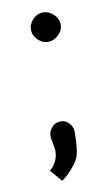

<svg xmlns="http://www.w3.org/2000/svg" viewBox="-73 -523 392 673"><g transform="rotate(-10 123.0 -186.5)"><path d="M77 -430Q77 -451 93 -467Q109 -483 129 -483Q150 -483 166.5 -467Q183 -451 183 -430Q183 -410 166.5 -394Q150 -378 129 -378Q109 -378 93 -394Q77 -410 77 -430ZM86 21Q88 9 88 5Q88 -4 84 -24Q80 -42 80 -52Q80 -69 92.5 -82.5Q105 -96 123 -96Q142 -96 154 -82Q166 -68 166 -53Q166 19 154 43Q145 60 127 80Q109 100 93 110L57 68Q79 49 86 21Z"/></g></svg>

Font: Bellota
Style: Bold
Weight: 700
Designer: Kemie Guaida
Foundry: Kemie Guaida
Version: Version 4.001